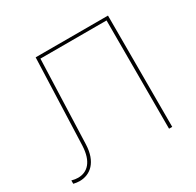

<svg xmlns="http://www.w3.org/2000/svg" viewBox="-152 -871 1067 1046"><g transform="rotate(-30 381.5 -348.0)"><path d="M628 0H648V-700H193L173 -157C169 -57 124 -16 66 -16C54 -16 40 -18 26 -22V-1C39 2 52 4 64 4C132 4 189 -44 193 -152L212 -681H628Z"/></g></svg>

Font: Chess Sans Thin
Style: Regular
Weight: 100
Designer: Wolf Bōese
Foundry: Wolf Bōese
Version: Version 7.223;Glyphs 3.3 (3306)